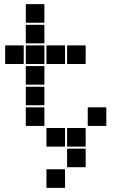

<svg xmlns="http://www.w3.org/2000/svg" viewBox="-20 -715 640 930"><path d="M107 -695H193Q195 -695 195 -693V-607Q195 -605 193 -605H107Q105 -605 105 -607V-693Q105 -695 107 -695ZM107 -595H193Q195 -595 195 -593V-507Q195 -505 193 -505H107Q105 -505 105 -507V-593Q105 -595 107 -595ZM307 -495H393Q395 -495 395 -493V-407Q395 -405 393 -405H307Q305 -405 305 -407V-493Q305 -495 307 -495ZM207 -495H293Q295 -495 295 -493V-407Q295 -405 293 -405H207Q205 -405 205 -407V-493Q205 -495 207 -495ZM107 -495H193Q195 -495 195 -493V-407Q195 -405 193 -405H107Q105 -405 105 -407V-493Q105 -495 107 -495ZM7 -495H93Q95 -495 95 -493V-407Q95 -405 93 -405H7Q5 -405 5 -407V-493Q5 -495 7 -495ZM107 -395H193Q195 -395 195 -393V-307Q195 -305 193 -305H107Q105 -305 105 -307V-393Q105 -395 107 -395ZM107 -295H193Q195 -295 195 -293V-207Q195 -205 193 -205H107Q105 -205 105 -207V-293Q105 -295 107 -295ZM407 -195H493Q495 -195 495 -193V-107Q495 -105 493 -105H407Q405 -105 405 -107V-193Q405 -195 407 -195ZM107 -195H193Q195 -195 195 -193V-107Q195 -105 193 -105H107Q105 -105 105 -107V-193Q105 -195 107 -195ZM307 -95H393Q395 -95 395 -93V-7Q395 -5 393 -5H307Q305 -5 305 -7V-93Q305 -95 307 -95ZM207 -95H293Q295 -95 295 -93V-7Q295 -5 293 -5H207Q205 -5 205 -7V-93Q205 -95 207 -95ZM307 5H393Q395 5 395 7V93Q395 95 393 95H307Q305 95 305 93V7Q305 5 307 5ZM207 105H293Q295 105 295 107V193Q295 195 293 195H207Q205 195 205 193V107Q205 105 207 105Z"/></svg>

Font: Pixel Panel Black
Style: Regular
Weight: 900
Monospace: yes
Designer: Óliver Lalan
Foundry: Óliver Lalan
Version: Version 1.000; ttfautohint (v1.8.4.7-5d5b-dirty);gftools[0.9